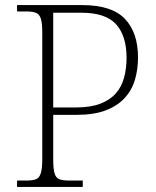

<svg xmlns="http://www.w3.org/2000/svg" viewBox="-20 -734 611 754"><path d="M47 0V-25H84Q109 -25 122 -30.5Q135 -36 140.5 -54.5Q146 -73 146 -109V-606Q146 -643 140.5 -660.5Q135 -678 121.5 -683.5Q108 -689 84 -689H47V-714H303Q419 -714 470.5 -660Q522 -606 522 -508Q522 -462 510 -421Q498 -380 469.5 -349Q441 -318 395 -300.5Q349 -283 281 -283H189V-108Q189 -72 194 -54Q199 -36 212.5 -30.5Q226 -25 251 -25H305V0ZM278 -312Q336 -312 374.5 -327Q413 -342 435.5 -368Q458 -394 467.5 -430Q477 -466 477 -507Q477 -593 436 -638.5Q395 -684 300 -684H189V-312Z"/></svg>

Font: Noto Serif Hebrew ExtraLight
Style: Regular
Weight: 250
Version: Version 2.003